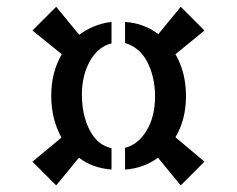

<svg xmlns="http://www.w3.org/2000/svg" viewBox="-20 -650 701 569"><path d="M214.8 -546.9Q234.4 -561.5 258.8 -571.8Q283.2 -582 310.5 -585V-521.5Q270.5 -511.7 246.6 -469.2Q222.7 -426.8 222.7 -369.1Q222.7 -309.6 245.6 -264.6Q268.6 -219.7 310.5 -210.9V-147.5Q252.9 -152.3 213.9 -182.6L146.5 -100.6L76.2 -170.9L162.1 -242.2Q147.5 -268.6 139.6 -299.8Q131.8 -331.1 131.8 -366.2Q131.8 -435.5 163.1 -489.3L76.2 -559.6L146.5 -629.9ZM531.2 -365.2Q531.2 -295.9 500 -243.2L585.9 -170.9L515.6 -100.6L448.2 -182.6Q428.7 -168 403.8 -158.7Q378.9 -149.4 350.6 -147.5V-211.9Q389.6 -221.7 414.6 -263.2Q439.5 -304.7 439.5 -364.3Q439.5 -394.5 433.1 -420.9Q426.8 -447.3 415.5 -468.3Q404.3 -489.3 387.7 -502.9Q371.1 -516.6 350.6 -522.5V-585Q379.9 -583 404.3 -573.7Q428.7 -564.5 449.2 -548.8L515.6 -629.9L585.9 -559.6L500 -489.3Q531.2 -435.5 531.2 -365.2Z"/></svg>

Font: Allerta
Style: Stencil
Weight: 400
Designer: Matt McInerney
Foundry: Matt McInerney
Version: Version 1.0